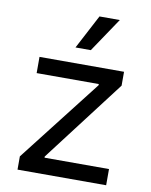

<svg xmlns="http://www.w3.org/2000/svg" viewBox="-87 -848 715 912"><g transform="rotate(10 270.5 -392.0)"><path d="M61.1 0H488.6V-78.1H177.6V-83.8L478.7 -478.7V-545.5H71V-467.3H370.7V-461.6L61.1 -63.9ZM231.5 -619.3H305.4L416.2 -784.1H318.2Z"/></g></svg>

Font: Karasuma Gothic
Style: Regular
Weight: 400
Designer: Rasmus Andersson, Ryoko Nishizuka
Foundry: Genbu
Version: Version 1.00